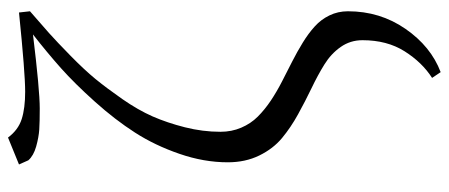

<svg xmlns="http://www.w3.org/2000/svg" viewBox="-334 -462 1099 470"><g transform="rotate(-90 215.0 -226.5)"><path d="M47.9 -729 113.8 -755.9Q132.3 -731 158.9 -722.4Q185.5 -713.9 226.1 -713.9Q271.5 -713.9 419.9 -729L422.9 -702.1Q390.1 -673.8 369.4 -655.3Q348.6 -636.7 314.2 -603Q279.8 -569.3 257.3 -542Q234.9 -514.6 208 -476.1Q181.2 -437.5 165.5 -401.9Q149.9 -366.2 138.9 -322.8Q127.9 -279.3 127.9 -235.8Q127.9 -208.5 137.9 -185.1Q147.9 -161.6 165 -144.5Q182.1 -127.4 204.3 -112.5Q226.6 -97.7 251 -85.2Q275.4 -72.8 299.8 -60.3Q324.2 -47.9 346.4 -34.2Q368.7 -20.5 385.7 -5.1Q402.8 10.3 412.8 31Q422.9 51.8 422.9 76.2Q422.9 154.8 379.9 217Q336.9 279.3 273.9 303.2L259.8 282.2Q297.9 257.8 325 214.8Q352.1 171.9 352.1 111.8Q352.1 82 335.4 58.3Q318.8 34.7 292.7 18.6Q266.6 2.4 234.6 -12.9Q202.6 -28.3 170.7 -45.9Q138.7 -63.5 112.5 -85.2Q86.4 -106.9 69.8 -140.9Q53.2 -174.8 53.2 -217.8Q53.2 -276.4 74 -336.4Q94.7 -396.5 126 -445.1Q157.2 -493.7 201.4 -543Q245.6 -592.3 283.9 -626.5Q322.3 -660.6 366.2 -694.8Q230 -678.2 185.1 -678.2Q152.3 -678.2 133.3 -679.4Q114.3 -680.7 91.8 -687Q69.3 -693.4 58.1 -706.1Z"/></g></svg>

Font: Dehuti Alt
Style: Book
Weight: 400
Version: Version 1.2